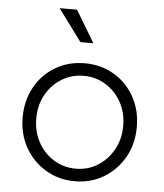

<svg xmlns="http://www.w3.org/2000/svg" viewBox="-55 -839 770 900"><g transform="rotate(5 329.5 -389.0)"><path d="M330 12Q254 12 193 -24.5Q132 -61 96.5 -123.5Q61 -186 61 -266Q61 -345 96 -408Q131 -471 192 -507Q253 -543 330 -543Q406 -543 467 -507Q528 -471 563 -408.5Q598 -346 598 -266Q598 -186 562 -123Q526 -60 465.5 -24Q405 12 330 12ZM330 -47Q387 -47 433 -76Q479 -105 506.5 -154.5Q534 -204 534 -266Q534 -328 507 -377Q480 -426 433.5 -455Q387 -484 330 -484Q272 -484 225.5 -455Q179 -426 152 -377Q125 -328 125 -266Q125 -204 152 -154.5Q179 -105 225.5 -76Q272 -47 330 -47ZM300 -640 189 -790H271L361 -640Z"/></g></svg>

Font: Plus Jakarta Sans Light
Style: Regular
Weight: 300
Designer: Gumpita Rahayu
Foundry: Tokotype
Version: Version 2.006; ttfautohint (v1.8.4.7-5d5b)